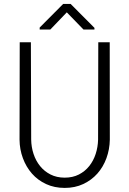

<svg xmlns="http://www.w3.org/2000/svg" viewBox="-20 -920 640 950"><path d="M522.9 -710.9 523.4 -229Q522.5 -180.7 506.6 -137.2Q490.7 -93.8 461.9 -61.3Q433.1 -28.8 392.1 -9.5Q351.1 9.8 300.3 9.8Q249 9.8 208 -9.3Q167 -28.3 138.2 -61Q109.4 -93.8 93.3 -137.2Q77.1 -180.7 76.7 -229L77.6 -710.9H132.8L134.3 -229Q134.8 -192.4 146 -158.4Q157.2 -124.5 178.2 -98.4Q199.2 -72.3 230 -56.6Q260.7 -41 300.3 -41Q339.8 -41 370.4 -56.6Q400.9 -72.3 421.6 -98.4Q442.4 -124.5 453.4 -158.4Q464.4 -192.4 465.3 -229L466.3 -710.9ZM447.3 -782.2V-773.9H393.1L310.5 -858.9L229 -773.9H176.3V-783.7L292.5 -900.4H329.6Z"/></svg>

Font: Roboto Mono Light
Style: Regular
Weight: 300
Designer: Google
Version: Version 2.000985; 2015; ttfautohint (v1.3)